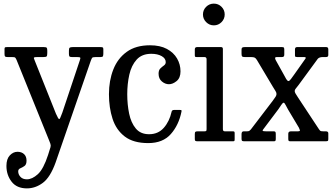

<svg xmlns="http://www.w3.org/2000/svg" viewBox="-20 -780 1848 1060"><path d="M15.5 136Q15.5 97.5 34.2 77.8Q53 58 76.5 58Q99 58 112.8 70.8Q126.5 83.5 126.5 107Q126.5 128.5 115 136.5Q103.5 144.5 92 149.2Q80.5 154 80.5 166Q80.5 183 93 196.5Q105.5 210 128.5 210Q157.5 210 188.8 181.8Q220 153.5 245.5 75L254.5 46Q260.5 30.5 260 22.8Q259.5 15 253 0L71.5 -449Q67 -459 63.8 -462Q60.5 -465 45.5 -465H22.5Q11 -465 8 -468.2Q5 -471.5 5 -482V-510Q5 -517 8 -518.5Q11 -520 18.5 -520H222.5Q234.5 -520 237.8 -516.5Q241 -513 241 -500V-487.5Q241 -472.5 237.5 -468.8Q234 -465 219.5 -465H187.5Q171.5 -465 168.2 -462.8Q165 -460.5 170 -450L289 -152Q302 -122.5 306.5 -122.5Q310 -122.5 313.5 -131.5Q317 -140.5 324 -158L421 -448Q425 -459 422.8 -462Q420.5 -465 404.5 -465H377Q366 -465 363.2 -469Q360.5 -473 360.5 -483V-500Q360.5 -513 364.5 -516.5Q368.5 -520 381 -520H535Q543.5 -520 547 -518.2Q550.5 -516.5 550.5 -508V-485Q550.5 -474 548.2 -469.5Q546 -465 535 -465H509Q491.5 -465 488.5 -460.5Q485.5 -456 481 -444L287 117Q257.5 199 216.5 229.5Q175.5 260 128.5 260Q72.5 260 44 223Q15.5 186 15.5 136Z M581.5 -260Q581.5 -335 605.5 -396.2Q629.5 -457.5 679.8 -493.8Q730 -530 808 -530Q864 -530 901.2 -510Q938.5 -490 957.5 -457.2Q976.5 -424.5 976.5 -386Q976.5 -350 955.2 -332.5Q934 -315 912.5 -315Q892 -315 873.8 -330.2Q855.5 -345.5 855.5 -373Q855.5 -392.5 865.2 -402Q875 -411.5 885 -418.5Q895 -425.5 895 -437Q895 -457.5 872.5 -470.2Q850 -483 815.5 -483Q763.5 -483 734.5 -451Q705.5 -419 694 -368Q682.5 -317 682.5 -260Q682.5 -203 693 -152.5Q703.5 -102 729.8 -70.5Q756 -39 803 -39Q853 -39 884.2 -74.2Q915.5 -109.5 927.5 -163.5Q929.5 -173 941.5 -173H972.5Q980 -173 981.5 -171.5Q983 -170 982 -164Q967 -89.5 923 -39.8Q879 10 798.5 10Q716.5 10 669 -26.2Q621.5 -62.5 601.5 -123.8Q581.5 -185 581.5 -260Z M1100.5 -700Q1100.5 -725 1118.2 -742.5Q1136 -760 1160.5 -760Q1185.5 -760 1203 -742.5Q1220.5 -725 1220.5 -700Q1220.5 -675.5 1203 -657.8Q1185.5 -640 1160.5 -640Q1136 -640 1118.2 -657.8Q1100.5 -675.5 1100.5 -700ZM1108.5 -465H1066Q1058.5 -465 1057 -467.2Q1055.5 -469.5 1055.5 -477V-507Q1055.5 -520 1067.5 -520H1201Q1210.5 -520 1210.5 -509.5V-67Q1210.5 -55 1221 -55H1263.5Q1270.5 -55 1273 -53.5Q1275.5 -52 1275.5 -45V-12Q1275.5 -5 1274.2 -2.5Q1273 0 1266 0H1071Q1062.5 0 1059 -2Q1055.5 -4 1055.5 -12V-40Q1055.5 -50 1059.2 -52.5Q1063 -55 1072 -55H1109Q1117.5 -55 1119 -58Q1120.5 -61 1120.5 -69V-453Q1120.5 -465 1108.5 -465Z M1605 -369.5 1664 -453Q1674.5 -465 1659 -465H1621Q1615 -465 1611.8 -466.2Q1608.5 -467.5 1608.5 -473.5V-507Q1608.5 -520 1619.5 -520H1781.5Q1792.5 -520 1792.5 -507V-476Q1792.5 -465 1780 -465H1762Q1743 -465 1734.5 -455.5L1629 -311.5Q1619 -298 1613 -291.2Q1607 -284.5 1607 -277.5Q1607 -271 1611.8 -263.2Q1616.5 -255.5 1625.5 -241.5L1741 -66.5Q1746 -59.5 1749.2 -57.2Q1752.5 -55 1765.5 -55H1778.5Q1792.5 -55 1792.5 -44V-11Q1792.5 -3 1788.5 -1.5Q1784.5 0 1776.5 0H1582.5Q1575 0 1573.2 -3.2Q1571.5 -6.5 1571.5 -14.5V-41.5Q1571.5 -55 1586.5 -55H1623.5Q1637.5 -55 1635.8 -61Q1634 -67 1630.5 -74.5L1570.5 -175Q1562.5 -188.5 1556.5 -200.8Q1550.5 -213 1546 -213Q1541 -213 1533.2 -201.2Q1525.5 -189.5 1516.5 -176.5L1434.5 -67.5Q1428.5 -61 1430.5 -58Q1432.5 -55 1448.5 -55H1490.5Q1498 -55 1500.2 -52Q1502.5 -49 1502.5 -40.5V-13.5Q1502.5 -6.5 1500.8 -3.2Q1499 0 1492.5 0H1329.5Q1320 0 1316.8 -2.2Q1313.5 -4.5 1313.5 -13.5V-39.5Q1313.5 -55 1325.5 -55H1343Q1353.5 -55 1356.8 -57.8Q1360 -60.5 1365 -65.5L1486 -224Q1496.5 -238 1501.5 -246Q1506.5 -254 1506.5 -261Q1506.5 -269 1501 -277.5Q1495.5 -286 1485.5 -302.5L1398.5 -448.5Q1392.5 -458.5 1386.2 -461.8Q1380 -465 1365 -465H1331.5Q1320 -465 1316.8 -468.2Q1313.5 -471.5 1313.5 -483V-506Q1313.5 -515 1317.8 -517.5Q1322 -520 1330.5 -520H1537.5Q1546 -520 1547.8 -516.2Q1549.5 -512.5 1549.5 -504V-479Q1549.5 -470.5 1546.2 -467.8Q1543 -465 1535.5 -465H1510.5Q1498.5 -465 1498.8 -459.8Q1499 -454.5 1502 -448.5L1546.5 -368.5Q1553.5 -354.5 1560.2 -343.5Q1567 -332.5 1572.5 -332.5Q1578 -332.5 1586.5 -344Q1595 -355.5 1605 -369.5Z"/></svg>

Font: Besley* Narrow
Style: Regular
Weight: 400
Width: 4
Designer: Owen Earl
Foundry: indestructible type*
Version: Version 3.000; ttfautohint (v1.8.3)